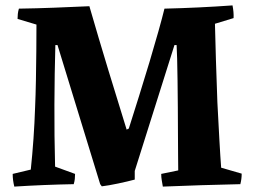

<svg xmlns="http://www.w3.org/2000/svg" viewBox="-20 -682 941 711"><path d="M33 9Q30 -3 28.5 -14.5Q27 -26 27 -38L94 -54Q100 -111 104 -168.5Q108 -226 110 -285Q112 -330 113 -384Q114 -438 114.5 -492.5Q115 -547 115 -591L45 -612Q45 -621 46 -630.5Q47 -640 50 -650Q116 -651 180.5 -653.5Q245 -656 311 -659Q346 -538 381 -423Q416 -308 449 -202L457 -206Q475 -263 495 -326.5Q515 -390 533.5 -452Q552 -514 566.5 -565.5Q581 -617 589 -650Q716 -653 841 -662Q846 -637 845 -615L776 -594Q777 -543 779.5 -463.5Q782 -384 785 -303Q789 -226 792.5 -162.5Q796 -99 799 -61L875 -39Q875 -19 870 0Q727 3 583 9Q581 -3 579 -14.5Q577 -26 577 -38L640 -51Q640 -68 639.5 -104Q639 -140 639 -187Q639 -234 638.5 -285Q638 -336 637.5 -382.5Q637 -429 636 -464Q635 -499 634 -515H626L479 -49V-17Q453 -10 417.5 -2.5Q382 5 357 8L351 0L193 -515H185Q182 -411 181.5 -295Q181 -179 184 -65L258 -38Q258 -28 257 -19Q256 -10 253 0Q143 2 33 9Z"/></svg>

Font: Labrada
Style: Bold
Weight: 700
Designer: Mercedes Jáuregui
Foundry: Omnibus-Type Team
Version: Version 1.000; ttfautohint (v1.8.4.7-5d5b)